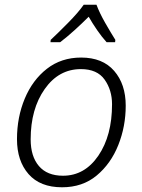

<svg xmlns="http://www.w3.org/2000/svg" viewBox="-20 -785 604 814"><path d="M243 9Q330 9 390 -41Q450 -91 481.5 -170Q513 -249 513 -337Q513 -428 464 -484.5Q415 -541 324 -541Q240 -541 179 -493.5Q118 -446 85 -367Q52 -288 52 -195Q52 -103 101 -47Q150 9 243 9ZM247 -40Q180 -40 145 -81Q110 -122 110 -194Q110 -323 169.5 -407.5Q229 -492 323 -492Q392 -492 423.5 -447.5Q455 -403 455 -343Q455 -210 397 -125Q339 -40 247 -40ZM194 -606H235Q264 -628 296 -657Q328 -686 356 -714Q372 -686 392 -657Q412 -628 432 -606H468L469 -616Q450 -646 426 -688Q402 -730 389 -765H335Q312 -732 268 -687.5Q224 -643 195 -616Z"/></svg>

Font: Noto Sans UI Light
Style: Italic
Weight: 300
Italic angle: -12°
Designer: Monotype Design Team
Foundry: Monotype Imaging Inc.
Version: Version 1.901